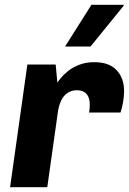

<svg xmlns="http://www.w3.org/2000/svg" viewBox="-20 -780 537 800"><path d="M22 0 94 -511H212L219 -436Q222 -441 233 -454.5Q244 -468 263 -483.5Q282 -499 310 -510Q338 -521 373 -521Q434 -521 465.5 -488Q497 -455 497 -401Q497 -377 492.5 -352.5Q488 -328 482 -311H351Q353 -321 353.5 -330.5Q354 -340 354 -346Q354 -362 348.5 -375.5Q343 -389 331 -396.5Q319 -404 300 -404Q283 -404 269 -397Q255 -390 245.5 -378Q236 -366 230.5 -351Q225 -336 222 -319L177 0ZM251 -586 361 -760H495L496 -757L357 -586Z"/></svg>

Font: Chivo Medium
Style: Bold Italic
Weight: 700
Italic angle: -8.05°
Version: Version 2.002